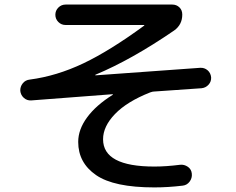

<svg xmlns="http://www.w3.org/2000/svg" viewBox="-20 -775 1040 845"><path d="M117.2 -333Q98.6 -332 85 -344.2Q71.3 -356.4 69.3 -375Q68.4 -393.6 80.1 -408.2Q91.8 -422.9 111.3 -424.8Q229.5 -440.4 346.7 -496.1Q463.9 -551.8 614.3 -662.1Q615.2 -662.1 615.2 -664.1Q615.2 -665 613.3 -665H268.6Q250 -665 236.8 -678.2Q223.6 -691.4 223.6 -710Q223.6 -728.5 236.8 -741.7Q250 -754.9 268.6 -754.9H738.3Q756.8 -754.9 769.5 -742.7Q782.2 -730.5 782.2 -710.9Q782.2 -666 746.1 -640.6Q559.6 -512.7 400.4 -446.3Q399.4 -446.3 399.4 -444.3Q399.4 -443.4 400.4 -443.4L861.3 -476.6Q879.9 -477.5 893.6 -465.8Q907.2 -454.1 909.2 -434.6Q910.2 -416 897.9 -402.3Q885.7 -388.7 867.2 -386.7L657.2 -372.1Q651.4 -372.1 640.6 -368.2Q539.1 -328.1 486.3 -273.4Q433.6 -218.8 433.6 -162.1Q433.6 -42 659.2 -42Q710.9 -42 772.5 -49.8Q791 -51.8 806.6 -41Q822.3 -30.3 824.2 -10.7Q826.2 8.8 814.5 24.4Q802.7 40 784.2 42Q719.7 49.8 659.2 49.8Q481.4 49.8 402.8 -4.4Q324.2 -58.6 324.2 -150.4Q324.2 -205.1 363.3 -258.3Q402.3 -311.5 475.6 -357.4Q476.6 -357.4 476.6 -359.4Q476.6 -360.4 475.6 -360.4Z"/></svg>

Font: Rounded Mgen+ 1m medium
Style: Regular
Weight: 500
Designer: [Source Han Sans]
Ryoko NISHIZUKA  (kana & ideographs); Paul D. Hunt (Latin, Greek & Cyrillic); Wenlong ZHANG  (bopomofo
Version: Version 1.059.20150602